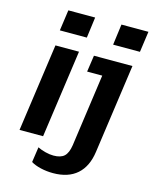

<svg xmlns="http://www.w3.org/2000/svg" viewBox="-132 -807 863 1079"><g transform="rotate(15 300.0 -267.0)"><path d="M38 0 110 -511H247L175 0ZM112 -599 129 -720H285L269 -599ZM282 186Q245 186 210.5 178Q176 170 153 156L166 67Q186 77 211.5 83.5Q237 90 259 90Q301 90 321.5 71Q342 52 349 6L408 -415H320L334 -511H558L485 7Q473 95 421.5 140.5Q370 186 282 186ZM422 -599 438 -720H595L578 -599Z"/></g></svg>

Font: Chivo Mono Medium SemiBold
Style: Italic
Weight: 600
Italic angle: -8.05°
Monospace: yes
Version: Version 1.008